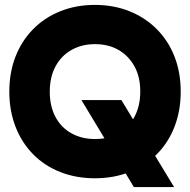

<svg xmlns="http://www.w3.org/2000/svg" viewBox="-20 -714 774 783"><path d="M526 49 312 -306H475L690 49ZM18 -340Q18 -418 43 -482.5Q68 -547 114.5 -594.5Q161 -642 225.5 -668Q290 -694 367 -694Q444 -694 508.5 -668Q573 -642 620 -594.5Q667 -547 692 -482.5Q717 -418 717 -340Q717 -263 692 -198Q667 -133 620 -85.5Q573 -38 508.5 -12.5Q444 13 367 13Q290 13 225.5 -12.5Q161 -38 114.5 -85.5Q68 -133 43 -198Q18 -263 18 -340ZM183 -340Q183 -280 206.5 -236.5Q230 -193 272 -170Q314 -147 367 -147Q422 -147 463 -170Q504 -193 528 -237Q552 -281 552 -341Q552 -401 528 -444Q504 -487 463 -510.5Q422 -534 367 -534Q314 -534 272 -510.5Q230 -487 206.5 -443.5Q183 -400 183 -340Z"/></svg>

Font: Gabarito ExtraBold
Style: Regular
Weight: 800
Designer: Leandro Assis / Alvaro Franca / Felipe Casaprima
Foundry: Naipe Foundry
Version: Version 1.000